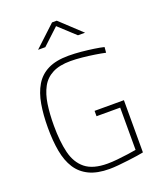

<svg xmlns="http://www.w3.org/2000/svg" viewBox="-167 -1032 954 1144"><g transform="rotate(-20 309.5 -460.0)"><path d="M327 9Q250 9 199 -15.5Q148 -40 118.5 -86Q89 -132 77 -198Q65 -264 65 -347Q65 -429 76.5 -495.5Q88 -562 116.5 -610Q145 -658 196 -683.5Q247 -709 327 -709Q366 -709 407.5 -705Q449 -701 486 -695.5Q523 -690 547 -684L544 -649Q517 -655 478.5 -661Q440 -667 400 -671Q360 -675 327 -675Q257 -675 212.5 -652Q168 -629 144.5 -585.5Q121 -542 112 -482Q103 -422 103 -347Q103 -247 120.5 -175Q138 -103 186.5 -64Q235 -25 327 -25Q355 -25 389.5 -28.5Q424 -32 456.5 -36.5Q489 -41 511 -45V-313H361V-347H547V-16Q534 -13 507.5 -9Q481 -5 448.5 -1Q416 3 384 6Q352 9 327 9ZM169 -804 303 -929H333L467 -804H422L318 -900L215 -804Z"/></g></svg>

Font: TitilliumWeb ExtraLight
Style: Regular
Weight: 400
Designer: Mohamed Gaber, Accademia di Belle Arti di Urbino and others
Foundry: Kief Type Foundry, Accademia di Belle Arti di Urbino and others
Version: Version 3.000; ttfautohint (v1.8.2)